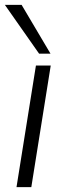

<svg xmlns="http://www.w3.org/2000/svg" viewBox="-25 -771 273 791"><path d="M43 0 123 -501H184L104 0ZM136 -550 -5 -751H64L183 -550Z"/></svg>

Font: Mulish ExtraLight Light
Style: Italic
Weight: 300
Italic angle: -9°
Version: Version 3.603